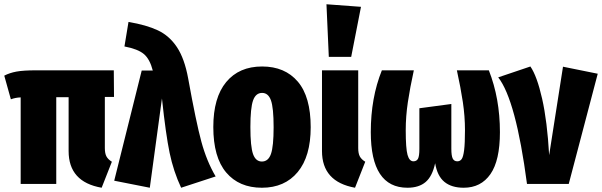

<svg xmlns="http://www.w3.org/2000/svg" viewBox="-30 -863 2825 901"><path d="M495 -104 447 18Q292 -9 292 -154V-407H234V0H67V-406Q42 -405 21 -397L-10 -508Q15 -521 47 -527Q79 -533 139 -533H504L505 -408H462V-168Q462 -143 469.5 -129Q477 -115 495 -104Z M853 -495Q890 -290 915 -198Q940 -106 982 -35L820 18Q784 -59 766 -145.5Q748 -232 730 -401L673 18L506 -15L635 -532H687Q673 -586 645 -609.5Q617 -633 554 -645L573 -760Q657 -746 711 -720.5Q765 -695 800.5 -641.5Q836 -588 853 -495Z M1428 -266Q1428 -129 1367 -55.5Q1306 18 1199 18Q1092 18 1031.5 -53.5Q971 -125 971 -267Q971 -405 1031.5 -478Q1092 -551 1200 -551Q1307 -551 1367.5 -480Q1428 -409 1428 -266ZM1145 -267Q1145 -175 1157.5 -140Q1170 -105 1199 -105Q1229 -105 1241.5 -140.5Q1254 -176 1254 -266Q1254 -357 1241.5 -392Q1229 -427 1200 -427Q1170 -427 1157.5 -391.5Q1145 -356 1145 -267Z M1651 -168Q1651 -143 1658.5 -129Q1666 -115 1684 -104L1636 18Q1481 -10 1481 -154V-533H1651ZM1664 -831 1618 -596H1513L1502 -843Z M2316 -243Q2316 -110 2271.5 -46Q2227 18 2146 18Q2089 18 2055.5 -9.5Q2022 -37 2012 -97Q1999 -36 1967.5 -9Q1936 18 1882 18Q1710 18 1710 -243Q1710 -404 1762 -533H1912Q1894 -451 1884 -384Q1874 -317 1874 -252Q1874 -166 1882.5 -136Q1891 -106 1910 -106Q1925 -106 1931.5 -118Q1938 -130 1938 -165V-355L2088 -375V-165Q2088 -132 2094.5 -119Q2101 -106 2116 -106Q2129 -106 2136.5 -116.5Q2144 -127 2148 -158.5Q2152 -190 2152 -252Q2152 -317 2142 -384Q2132 -451 2114 -533H2264Q2316 -401 2316 -243Z M2547 -135 2612 -550 2775 -517 2639 0H2443Q2391 -394 2308 -500L2459 -551Q2490 -506 2514 -400Q2538 -294 2547 -135Z"/></svg>

Font: Fira Sans Compressed ExtraBold
Style: Regular
Weight: 800
Width: 1
Designer: bBox Type GmbH & Carrois Corporate GbR & Edenspiekermann AG
Foundry: bBox Type GmbH & Carrois Corporate GbR & Edenspiekermann AG
Version: Version 4.301